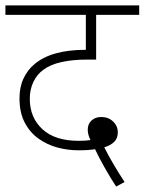

<svg xmlns="http://www.w3.org/2000/svg" viewBox="-20 -642 534 709"><path d="M409 47Q389 17 366.5 -23Q344 -63 331 -91Q318 -89 303.5 -88Q289 -87 269 -87Q231 -87 193 -97Q155 -107 123 -129.5Q91 -152 71.5 -189Q52 -226 52 -279Q52 -321 67 -352.5Q82 -384 106 -404Q137 -431 184.5 -444.5Q232 -458 294 -458H297V-587H0V-622H494V-587H335V-422H304Q191 -422 141 -385Q117 -368 103.5 -340Q90 -312 90 -277Q90 -208 136.5 -165Q183 -122 270 -122Q280 -122 291 -122.5Q302 -123 314 -125Q304 -145 304 -163Q304 -184 318 -197Q332 -210 354 -210Q380 -210 397.5 -193.5Q415 -177 415 -153Q415 -131 401.5 -118Q388 -105 365 -98Q397 -35 440 30Z"/></svg>

Font: Noto Sans ExtraLight
Style: Regular
Weight: 200
Designer: Monotype Design Team
Foundry: Monotype Imaging Inc.
Version: Version 2.007